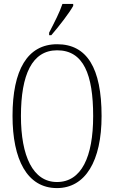

<svg xmlns="http://www.w3.org/2000/svg" viewBox="-20 -951 584 981"><path d="M231 -784V-771H242C282 -817 335 -886 354 -921V-931H299C284 -886 260 -841 231 -784ZM271 10C416 10 499 -128 499 -358C499 -604 424 -725 272 -725C120 -725 44 -593 44 -359C44 -137 118 10 271 10ZM271 -21C148 -21 87 -154 87 -358C87 -570 144 -694 272 -694C407 -694 456 -570 456 -358C456 -149 396 -21 271 -21Z"/></svg>

Font: Noto Serif Devanagari ExtraCondensed ExtraLight
Style: Regular
Weight: 200
Width: 2
Designer: Universal Thirst, Indian Type Foundry and the Monotype Design Team
Foundry: Monotype Imaging Inc.
Version: Version 2.004